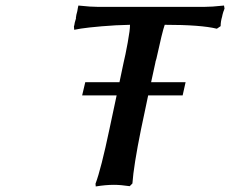

<svg xmlns="http://www.w3.org/2000/svg" viewBox="-20 -670 834 696"><path d="M428.2 -443.8Q434.1 -467.3 442.9 -515.1Q451.7 -563 451.2 -580.1Q399.4 -579.1 348.9 -574.7Q298.3 -570.3 273.4 -566.4L249 -562L248 -574.2Q249.5 -577.1 251 -587.9Q251 -589.8 255.9 -605L254.9 -604Q255.4 -606 255.9 -610.1Q256.3 -614.3 256.8 -616.2Q261.2 -631.3 262.2 -641.1Q262.2 -642.1 263.2 -645.8Q264.2 -649.4 264.2 -649.9Q309.1 -645 337.9 -645H717.8Q747.1 -645 792 -649.9L793.9 -639.2Q793.5 -636.7 791.7 -632.6Q790 -628.4 790 -627.9V-628.9Q785.6 -613.8 785.2 -609.9Q779.8 -591.8 779.8 -575.2L766.1 -565.9Q708.5 -580.1 577.1 -580.1Q568.4 -555.7 546.9 -457Q543 -445.3 543 -441.9L527.8 -372.1H652.8L642.1 -324.2H517.1Q512.7 -304.2 504.2 -262.7Q495.6 -221.2 491.2 -201.2Q464.4 -68.8 460 -4.9L450.2 4.9Q417 0 393.1 0Q363.3 0 327.1 5.9L326.2 -3.9Q346.2 -56.6 377 -203.1L402.8 -324.2H277.8L289.1 -372.1H413.1Q416 -387.7 428.2 -443.8Z"/></svg>

Font: Linear Smooth
Style: Bold Italic
Weight: 700
Designer: Philipp H. Poll, Flanker
Foundry: Philipp H. Poll, reworked by Flanker
Version: Version 1.061 | FøM Fix